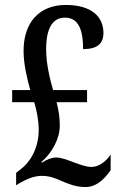

<svg xmlns="http://www.w3.org/2000/svg" viewBox="-20 -744 486 774"><path d="M325 10C374 10 407 -31 426 -58V-121C407 -92 377 -71 349 -71C325 -71 300 -82 279 -89C258 -97 229 -109 207 -109C190 -109 169 -102 149 -88L147 -91C191 -129 221 -186 221 -237C221 -273 216 -301 208 -332H331V-381H194C183 -419 166 -484 166 -545C166 -627 190 -673 242 -673C303 -673 315 -610 315 -546C371 -546 397 -567 397 -611C397 -675 351 -724 245 -724C138 -724 75 -653 75 -539C75 -484 90 -424 102 -381H29V-332H118C128 -297 136 -260 136 -220C136 -141 97 -87 65 -63L45 -47V3L61 -7C88 -22 117 -35 148 -35C181 -35 202 -26 229 -14C256 -3 284 10 325 10Z"/></svg>

Font: Noto Serif Ethiopic ExtraCondensed Medium
Style: Regular
Weight: 500
Width: 2
Designer: Monotype Design Team
Foundry: Monotype Imaging Inc.
Version: Version 2.102